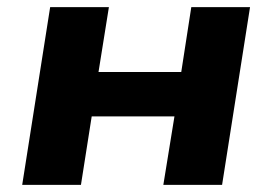

<svg xmlns="http://www.w3.org/2000/svg" viewBox="-20 -516 760 536"><path d="M42 0 120 -496H284L255 -315H486L514 -496H678L600 0H436L467 -191H236L206 0Z"/></svg>

Font: Nunito Sans 10pt SemiExpanded ExtraBold
Style: Italic
Weight: 800
Width: 6
Italic angle: -9°
Designer: Vernon Adams
Foundry: Vernon Adams
Version: Version 3.101;gftools[0.9.27]